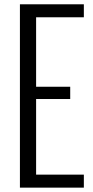

<svg xmlns="http://www.w3.org/2000/svg" viewBox="-20 -860 428 880"><path d="M71.3 0V-840.3H364.3V-780.8H145.5V-462.4H301.8V-406.2H145.5V-59.6H364.3V0Z"/></svg>

Font: Oswald-Light
Style: Light
Weight: 300
Designer: vernon adams
Foundry: vernon adams
Version: Version ; ttfautohint (v0.92.18-e454-dirty) -l 8 -r 50 -G 20